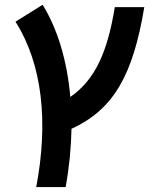

<svg xmlns="http://www.w3.org/2000/svg" viewBox="-20 -547 626 792"><path d="M129.4 224.6H251C265.6 143.1 273.4 62 274.9 -15.6C447.8 -95.2 528.3 -235.4 575.2 -517.6H453.6C422.9 -330.1 371.6 -217.3 270 -147C257.3 -294.4 218.3 -426.3 155.8 -527.3L43.9 -457.5C155.3 -282.2 180.2 -41.5 129.4 224.6Z"/></svg>

Font: Cascadia Code SemiBold
Style: Italic
Weight: 600
Italic angle: -10°
Monospace: yes
Designer: Aaron Bell
Foundry: Saja Typeworks
Version: Version 2404.023